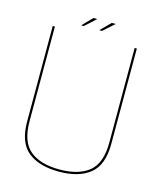

<svg xmlns="http://www.w3.org/2000/svg" viewBox="-114 -849 794 937"><g transform="rotate(15 282.5 -380.0)"><path d="M272 4.5Q372 4.5 428.2 -40.5Q484.5 -85.5 484.5 -192V-674.5H473.5V-197Q473.5 -92.5 421.2 -49.5Q369 -6.5 272 -6.5Q175 -6.5 122.8 -49.5Q70.5 -92.5 70.5 -197V-674.5H59.5V-192Q59.5 -85.5 115.8 -40.5Q172 4.5 272 4.5ZM192.5 -713.5H206L261 -763.5H241.5ZM284 -713.5H298L354 -763.5H334Z"/></g></svg>

Font: Anybody Thin
Style: Regular
Weight: 100
Designer: Tyler Finck
Foundry: Etcetera Type Company
Version: Version 1.114;gftools[0.9.25]